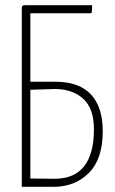

<svg xmlns="http://www.w3.org/2000/svg" viewBox="-20 -720 444 740"><path d="M97 -405H194Q284 -405 330 -356.5Q376 -308 376 -214Q376 -107 322.5 -53.5Q269 0 187 0H64V-689Q64 -700 75 -700H335Q335 -679 334 -674Q333 -669 328 -669H97ZM97 -32 190 -31Q342 -31 342 -222Q342 -302 300.5 -339.5Q259 -377 191 -377L97 -374Z"/></svg>

Font: Yanone Kaffeesatz Thin
Style: Regular
Weight: 250
Designer: Yanone (Cyrillic: Daniel Pouzeot)
Foundry: Yanone
Version: Version 1.003;PS 001.003;hotconv 1.0.88;makeotf.lib2.5.64775